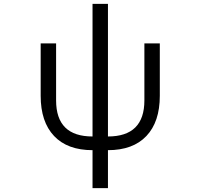

<svg xmlns="http://www.w3.org/2000/svg" viewBox="-20 -766 1040 996"><path d="M460 13Q330 13 260.5 -60.5Q191 -134 191 -269V-541H271V-245Q271 -58 460 -58V-746H540V-58Q729 -58 729 -245V-541H809V-269Q809 -134 739.5 -60.5Q670 13 540 13V210H460Z"/></svg>

Font: IBM Plex Sans JP
Style: Regular
Weight: 400
Designer: Mike Abbink; Paul van der Laan; Pieter van Rosmalen; Wujin Sim; Yejin Wi; Jinhee Kim; Boomi Park; Yona Kim; Kichan Ma
Foundry: Sandoll Inc.
Version: Version 1.000